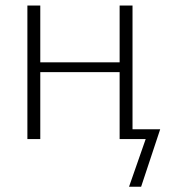

<svg xmlns="http://www.w3.org/2000/svg" viewBox="-20 -518 634 715"><path d="M473.5 -497.5V-36.5H576.5L505.5 177.5H460.5L522.5 0H425.5V-249.5H130V0H82V-497.5H130V-286H425.5V-497.5Z"/></svg>

Font: Lato Light
Style: Regular
Weight: 300
Designer: Lukasz Dziedzic
Foundry: tyPoland Lukasz Dziedzic
Version: Version 2.007; 2014-02-27